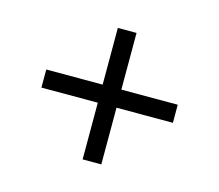

<svg xmlns="http://www.w3.org/2000/svg" viewBox="-71 -592 703 615"><g transform="rotate(15 280.0 -284.0)"><path d="M249 -66V-254H62V-314H249V-502H311V-314H498V-254H311V-66Z"/></g></svg>

Font: Baskervville
Style: Bold
Weight: 700
Version: Version 1.100